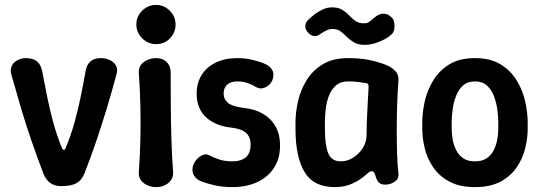

<svg xmlns="http://www.w3.org/2000/svg" viewBox="-20 -750 2214 783"><path d="M229 9Q204 9 186 -3Q168 -15 157 -42Q130 -113 107 -180Q84 -247 64.5 -313Q45 -379 26 -447Q21 -467 28 -481.5Q35 -496 51 -504.5Q67 -513 85 -513Q115 -513 131 -499.5Q147 -486 152 -460Q162 -408 172.5 -355Q183 -302 197.5 -249.5Q212 -197 233 -145Q236 -139 240.5 -139Q245 -139 247 -145Q269 -197 283.5 -249.5Q298 -302 309 -355Q320 -408 329 -460Q333 -486 349 -499.5Q365 -513 390 -513H391Q411 -513 428 -505Q445 -497 453 -482.5Q461 -468 455 -447Q437 -379 417 -313Q397 -247 374.5 -180Q352 -113 324 -42Q313 -15 292 -3Q271 9 229 9Z M617 13Q598 13 581 5.5Q564 -2 554.5 -15.5Q545 -29 546 -47Q551 -114 552.5 -182Q554 -250 552.5 -318.5Q551 -387 546 -453Q545 -472 554.5 -485Q564 -498 581 -505.5Q598 -513 617 -513Q644 -513 660 -497Q676 -481 676 -454Q676 -387 676.5 -318.5Q677 -250 679 -182Q681 -114 686 -47Q687 -29 677.5 -15.5Q668 -2 652 5.5Q636 13 617 13ZM616 -570Q594 -570 576 -581Q558 -592 547 -610Q536 -628 536 -650Q536 -673 547 -690.5Q558 -708 576 -719Q594 -730 616 -730Q639 -730 656.5 -719Q674 -708 685 -690.5Q696 -673 696 -650Q696 -618 673.5 -594Q651 -570 616 -570Z M927 13Q888 13 855 5.5Q822 -2 802 -10Q783 -17 772.5 -32Q762 -47 766 -70Q770 -85 780.5 -98Q791 -111 806 -117.5Q821 -124 835 -116Q852 -107 874.5 -99.5Q897 -92 927 -92Q963 -92 982.5 -108.5Q1002 -125 1002 -162Q1002 -191 983.5 -208Q965 -225 921 -230Q891 -233 865.5 -243.5Q840 -254 821.5 -270.5Q803 -287 792.5 -311.5Q782 -336 782 -368Q782 -412 802.5 -444.5Q823 -477 860.5 -495Q898 -513 947 -513Q980 -513 1009.5 -506Q1039 -499 1059 -490Q1077 -483 1088 -468Q1099 -453 1093 -430Q1090 -416 1078.5 -405Q1067 -394 1052.5 -390.5Q1038 -387 1024 -395Q1010 -404 991 -411Q972 -418 947 -418Q921 -418 906.5 -405Q892 -392 892 -368Q892 -345 909.5 -330.5Q927 -316 973 -310Q1017 -306 1050.5 -287Q1084 -268 1103 -235.5Q1122 -203 1122 -156Q1122 -103 1097.5 -65.5Q1073 -28 1029.5 -7.5Q986 13 927 13Z M1345 13Q1259 13 1222 -48.5Q1185 -110 1185 -225V-250Q1185 -290 1195 -335.5Q1205 -381 1229.5 -421.5Q1254 -462 1295.5 -487.5Q1337 -513 1400 -513Q1449 -513 1485 -505.5Q1521 -498 1550 -487Q1573 -479 1590 -462.5Q1607 -446 1605 -421Q1601 -372 1599.5 -319.5Q1598 -267 1598 -216Q1598 -165 1599.5 -120.5Q1601 -76 1605 -42Q1607 -21 1589.5 -9Q1572 3 1551 3Q1535 3 1526.5 -4.5Q1518 -12 1513 -27Q1510 -39 1506 -45.5Q1502 -52 1495 -52Q1489 -52 1478 -42Q1467 -32 1449.5 -19.5Q1432 -7 1406 3Q1380 13 1345 13ZM1370 -92Q1396 -92 1419.5 -106.5Q1443 -121 1459 -145.5Q1475 -170 1475 -200Q1475 -233 1476.5 -264.5Q1478 -296 1479.5 -327.5Q1481 -359 1483 -392Q1485 -410 1473 -411Q1462 -413 1442.5 -415.5Q1423 -418 1400 -418Q1369 -418 1350 -401.5Q1331 -385 1321 -358.5Q1311 -332 1308 -303Q1305 -274 1305 -250V-225Q1305 -158 1318.5 -125Q1332 -92 1370 -92ZM1234 -620Q1225 -630 1225 -643Q1225 -656 1235 -667Q1245 -677 1260.5 -689.5Q1276 -702 1295 -711Q1314 -720 1334 -720Q1360 -720 1376 -710Q1392 -700 1404 -687Q1416 -674 1430.5 -664Q1445 -654 1468 -655Q1480 -655 1493 -666.5Q1506 -678 1516 -685Q1528 -694 1544.5 -694Q1561 -694 1571 -684L1576 -680Q1585 -673 1587.5 -659Q1590 -645 1588 -632Q1586 -619 1578 -611Q1561 -594 1528.5 -580.5Q1496 -567 1468 -567Q1441 -567 1424 -577Q1407 -587 1394.5 -599.5Q1382 -612 1369 -622Q1356 -632 1335 -632Q1323 -632 1309.5 -625Q1296 -618 1286 -611Q1274 -602 1261.5 -603Q1249 -604 1238 -615Z M2132 -225Q2132 -188 2122 -146Q2112 -104 2087.5 -68Q2063 -32 2021.5 -9.5Q1980 13 1917 13Q1854 13 1812.5 -9.5Q1771 -32 1746.5 -68Q1722 -104 1712 -146Q1702 -188 1702 -225V-250Q1702 -290 1712 -335.5Q1722 -381 1746.5 -421.5Q1771 -462 1812.5 -487.5Q1854 -513 1917 -513Q1980 -513 2021.5 -487.5Q2063 -462 2087.5 -421.5Q2112 -381 2122 -335.5Q2132 -290 2132 -250ZM2012 -250Q2012 -276 2008 -304.5Q2004 -333 1994 -359Q1984 -385 1965.5 -401.5Q1947 -418 1917 -418Q1887 -418 1868.5 -401.5Q1850 -385 1840 -359Q1830 -333 1826 -304.5Q1822 -276 1822 -250V-225Q1822 -204 1826 -181.5Q1830 -159 1840 -138.5Q1850 -118 1868.5 -105Q1887 -92 1917 -92Q1947 -92 1965.5 -105Q1984 -118 1994 -138.5Q2004 -159 2008 -181.5Q2012 -204 2012 -225Z"/></svg>

Font: Winky Sans Medium
Style: Regular
Weight: 500
Designer: Simon Atzbach
Foundry: typofactur
Version: Version 1.205